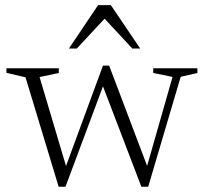

<svg xmlns="http://www.w3.org/2000/svg" viewBox="-20 -700 784 730"><path d="M636 -407.5 562.5 -422.5V-440.5H730.5V-422.5L667 -408L543.5 10H517.5L365.5 -387.5H377.5L229 10H203L77 -406L4.5 -423V-440.5H203.5V-422.5L130.5 -407L237.5 -47L221 -41.5L371.5 -450.5H395L546.5 -50.5H534ZM242 -515.5 353 -680.5H401.5L513 -515.5H483L368 -639.5H387.5L272 -515.5Z"/></svg>

Font: Newsreader 16pt Light
Style: Regular
Weight: 300
Designer: Hugues Gentile
Foundry: Production Type
Version: Version 1.003